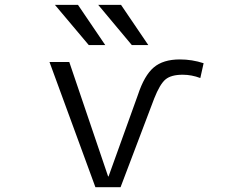

<svg xmlns="http://www.w3.org/2000/svg" viewBox="-20 -777 1040 797"><path d="M348.6 -589.8 208 -756.8H303.7L417 -589.8ZM527.3 -589.8 387.7 -756.8H482.4L595.7 -589.8ZM430.7 -44.9 552.7 -383.8Q579.1 -463.9 618.2 -497.1Q657.2 -530.3 726.6 -530.3Q777.3 -530.3 825.2 -514.6L811.5 -453.1Q775.4 -466.8 738.3 -466.8Q690.4 -466.8 667 -447.3Q643.6 -427.7 620.1 -368.2L480.5 0H376L185.5 -519.5H267.6L428.7 -44.9Z"/></svg>

Font: Gen Shin Gothic Monospace Normal
Style: Regular
Weight: 350
Designer: [Source Han Sans]
Ryoko NISHIZUKA  (kana & ideographs); Paul D. Hunt (Latin, Greek & Cyrillic); Wenlong ZHANG  (bopomofo
Version: Version 1.002.20150607